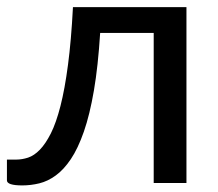

<svg xmlns="http://www.w3.org/2000/svg" viewBox="-20 -528 628 554"><path d="M518 -507.5V0H423.5V-433H269Q263 -337 251 -267Q239 -197 222 -148.2Q205 -99.5 184.5 -69Q164 -38.5 141 -21.8Q118 -5 93.5 1Q69 7 44.5 7Q0 7 0 -7.5V-67.5H26.5Q43.5 -67.5 61 -73.2Q78.5 -79 95 -96Q111.5 -113 126.8 -143.2Q142 -173.5 154.5 -222.2Q167 -271 176.2 -341Q185.5 -411 190.5 -507.5Z"/></svg>

Font: Lato Medium
Style: Regular
Weight: 500
Designer: Lukasz Dziedzic
Foundry: tyPoland Lukasz Dziedzic
Version: Version 2.006; 2014-01-15